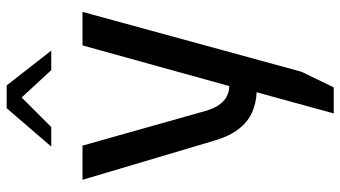

<svg xmlns="http://www.w3.org/2000/svg" viewBox="-248 -560 1045 590"><g transform="rotate(-90 275.0 -265.5)"><path d="M221 237 286 0Q254 -1 225 -13.5Q196 -26 173.5 -54.5Q151 -83 137 -131L17 -535H122L230 -152Q239 -125 250.5 -111Q262 -97 273.5 -91.5Q285 -86 294 -85Q303 -84 305 -84L430 -535H533L349 138L301 237ZM119 -631 237 -768H307L414 -631H354L270 -722L179 -631Z"/></g></svg>

Font: Exo Thin Medium
Style: Regular
Weight: 500
Version: Version 2.000